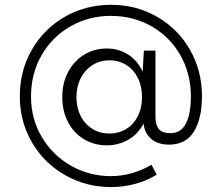

<svg xmlns="http://www.w3.org/2000/svg" viewBox="-20 -656 900 780"><path d="M60.5 -264.5Q60.5 -369.5 109.8 -454.5Q159 -539.5 243.8 -588Q328.5 -636.5 431 -636.5Q534.5 -636.5 619.2 -587.2Q704 -538 752.2 -453Q800.5 -368 800.5 -265Q800.5 -174.5 767.8 -121.5Q735 -68.5 667 -68.5Q619.5 -68.5 593 -92.8Q566.5 -117 563.5 -154Q539.5 -109.5 499.5 -87.5Q459.5 -65.5 414 -65.5Q363.5 -65.5 322 -90Q280.5 -114.5 256.8 -159.2Q233 -204 233 -261.5Q233 -319.5 257 -364.2Q281 -409 322.2 -434Q363.5 -459 414 -459Q463 -459 501.2 -434Q539.5 -409 559.5 -364.5L564.5 -450.5H611.5V-184.5Q611.5 -148 625.5 -131.5Q639.5 -115 672 -115Q715 -115 735.2 -154Q755.5 -193 755.5 -264.5Q755.5 -356.5 713 -431.2Q670.5 -506 596.2 -548.8Q522 -591.5 430.5 -591.5Q341 -591.5 266.8 -549.2Q192.5 -507 149.2 -432.2Q106 -357.5 106 -264Q106 -173 150 -99Q194 -25 268.2 17.2Q342.5 59.5 430.5 59.5Q515 59.5 595.5 13.5L616.5 53.5Q576.5 78.5 528.5 91.2Q480.5 104 431 104Q330.5 104 245.5 56Q160.5 8 110.5 -76.5Q60.5 -161 60.5 -264.5ZM424.5 -113.5Q462.5 -113.5 492.8 -132Q523 -150.5 540 -184.2Q557 -218 557 -261.5Q557 -305.5 540 -339.5Q523 -373.5 492.8 -392.2Q462.5 -411 424.5 -411Q386.5 -411 356 -391.8Q325.5 -372.5 308 -338.5Q290.5 -304.5 290.5 -261.5Q290.5 -218.5 307.8 -184.8Q325 -151 355.8 -132.2Q386.5 -113.5 424.5 -113.5Z"/></svg>

Font: HK Grotesk Light
Style: Regular
Weight: 300
Designer: Alfredo Marco Pradil
Foundry: Hanken Design Co.
Version: Version 3.001